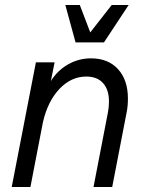

<svg xmlns="http://www.w3.org/2000/svg" viewBox="-20 -750 589 770"><path d="M417 -343Q417 -390 393.5 -416.5Q370 -443 326 -443Q265 -443 218 -393Q171 -343 152 -259L102 0H27L124 -500H199L184 -425Q210 -467 252.5 -491.5Q295 -516 345 -516Q414 -516 453.5 -472.5Q493 -429 493 -355Q493 -324 488 -300L430 0H355L413 -300Q417 -320 417 -343ZM342 -620 428 -730H496L397 -580H283L242 -730H300Z"/></svg>

Font: MedMera Sans
Style: Italic
Weight: 400
Italic angle: -11°
Designer: Kasper Nordkvist
Foundry: UNCUT.wtf
Version: Version 1.300